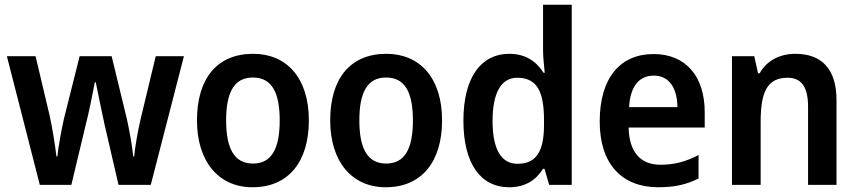

<svg xmlns="http://www.w3.org/2000/svg" viewBox="-20 -780 3619 810"><path d="M421 -255 480 0H616L756 -543H637L574 -281C561 -227 549 -155 546 -120H542C538 -166 524 -239 515 -279L451 -543H316L250 -280C240 -237 226 -160 222 -120H218C213 -165 201 -240 189 -294L130 -543H9L148 0H281L342 -255C354 -300 373 -394 380 -433H384C391 -396 411 -302 421 -255Z M1283 -272C1283 -453 1188 -553 1048 -553C895 -553 811 -448 811 -272C811 -99 902 10 1045 10C1199 10 1283 -100 1283 -272ZM934 -272C934 -391 968 -453 1047 -453C1126 -453 1160 -391 1160 -272C1160 -153 1126 -90 1047 -90C968 -90 934 -154 934 -272Z M1845 -272C1845 -453 1750 -553 1610 -553C1457 -553 1373 -448 1373 -272C1373 -99 1464 10 1607 10C1761 10 1845 -100 1845 -272ZM1496 -272C1496 -391 1530 -453 1609 -453C1688 -453 1722 -391 1722 -272C1722 -153 1688 -90 1609 -90C1530 -90 1496 -154 1496 -272Z M2127 10C2198 10 2241 -21 2271 -68H2277L2297 0H2392V-760H2271V-566C2271 -537 2276 -499 2278 -473H2273C2243 -521 2197 -553 2128 -553C2010 -553 1935 -454 1935 -271C1935 -88 2009 10 2127 10ZM2163 -89C2094 -89 2058 -151 2058 -270C2058 -386 2093 -452 2162 -452C2247 -452 2275 -391 2275 -274V-253C2275 -142 2243 -89 2163 -89Z M2737 -552C2597 -552 2510 -452 2510 -267C2510 -89 2603 10 2757 10C2827 10 2877 -2 2927 -27V-126C2873 -98 2826 -85 2766 -85C2681 -85 2634 -140 2632 -242H2953V-307C2953 -458 2873 -552 2737 -552ZM2738 -461C2805 -461 2837 -406 2838 -328H2634C2639 -418 2678 -461 2738 -461Z M3335 -553C3273 -553 3215 -526 3185 -471H3178L3162 -543H3068V0H3189V-266C3189 -391 3216 -452 3303 -452C3363 -452 3389 -410 3389 -330V0H3509V-357C3509 -491 3445 -553 3335 -553Z"/></svg>

Font: Noto Sans Arabic SemCond SemBd
Style: Regular
Weight: 600
Width: 4
Designer: Monotype Design Team, Nadine Chahine, Nizar Qandah and Khaled Hosny
Foundry: Monotype Imaging Inc.
Version: Version 2.012